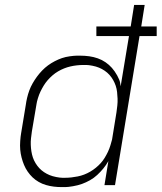

<svg xmlns="http://www.w3.org/2000/svg" viewBox="-20 -755 659 783"><path d="M232 8Q215 8 199 6Q183 4 167.5 -0.5Q152 -5 138 -13Q124 -21 113 -31.5Q102 -42 93 -55Q84 -68 78 -82.5Q72 -97 68 -112.5Q64 -128 62.5 -144.5Q61 -161 62.5 -180.5Q64 -200 66 -211L85 -326Q87 -341 90.5 -356Q94 -371 99.5 -386Q105 -401 113 -415Q121 -429 130.5 -442Q140 -455 151.5 -467Q163 -479 176 -488.5Q189 -498 203.5 -505.5Q218 -513 232.5 -518Q247 -523 265 -525.5Q283 -528 294 -528H307Q326 -528 344 -525.5Q362 -523 379 -517Q396 -511 410.5 -501Q425 -491 436.5 -478Q448 -465 458 -447Q468 -429 470 -417L472 -403L506 -608H373V-647H513L527 -735H570L556 -647H619V-608H549L449 0H406L422 -98Q413 -82 401.5 -68Q390 -54 376.5 -41.5Q363 -29 347 -20Q331 -11 314.5 -5Q298 1 277.5 4.5Q257 8 246 8ZM234 -30H246Q259 -30 271.5 -31.5Q284 -33 297 -35.5Q310 -38 323 -43Q336 -48 348 -55Q360 -62 371 -71Q382 -80 391 -90Q400 -100 407 -111.5Q414 -123 420 -135.5Q426 -148 430.5 -163Q435 -178 437 -186L455 -297Q457 -311 458.5 -325Q460 -339 459.5 -352.5Q459 -366 457.5 -379.5Q456 -393 452 -405Q448 -417 441.5 -428.5Q435 -440 426.5 -449.5Q418 -459 407 -466.5Q396 -474 384 -479Q372 -484 356.5 -487Q341 -490 332 -490H320Q307 -490 293.5 -488.5Q280 -487 267 -484Q254 -481 241.5 -476Q229 -471 217 -464Q205 -457 194 -447.5Q183 -438 174 -427.5Q165 -417 158 -405.5Q151 -394 145 -381.5Q139 -369 134.5 -354Q130 -339 129 -331L110 -219Q108 -205 106.5 -191.5Q105 -178 105.5 -164.5Q106 -151 108 -138Q110 -125 114 -113Q118 -101 125 -89.5Q132 -78 140.5 -69Q149 -60 159.5 -53Q170 -46 182 -41Q194 -36 209.5 -33Q225 -30 234 -30Z"/></svg>

Font: Iosevka Aile XLt Obl
Style: Regular
Weight: 200
Italic angle: -9°
Designer: Belleve Invis
Foundry: Belleve Invis
Version: Version 31.1.0; ttfautohint (v1.8.4)